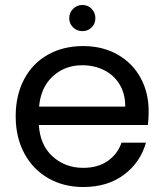

<svg xmlns="http://www.w3.org/2000/svg" viewBox="-20 -742 660 771"><path d="M577 -295Q577 -269 574 -240H136Q141 -159 191.5 -113.5Q242 -68 314 -68Q373 -68 412.5 -95.5Q452 -123 468 -169H566Q544 -90 478 -40.5Q412 9 314 9Q236 9 174.5 -26Q113 -61 78 -125.5Q43 -190 43 -275Q43 -360 77 -424Q111 -488 172.5 -522.5Q234 -557 314 -557Q392 -557 452 -523Q512 -489 544.5 -429.5Q577 -370 577 -295ZM483 -314Q483 -366 460 -403.5Q437 -441 397.5 -460.5Q358 -480 310 -480Q241 -480 192.5 -436Q144 -392 137 -314ZM311 -617Q289 -617 273.5 -632Q258 -647 258 -669Q258 -691 273.5 -706.5Q289 -722 311 -722Q333 -722 348 -706.5Q363 -691 363 -669Q363 -647 348 -632Q333 -617 311 -617Z"/></svg>

Font: MSTAGE
Style: Regular
Weight: 400
Designer: Ninad Kale (Devanagari), Jonny Pinhorn (Latin)
Foundry: Indian Type Foundry
Version: 4.004